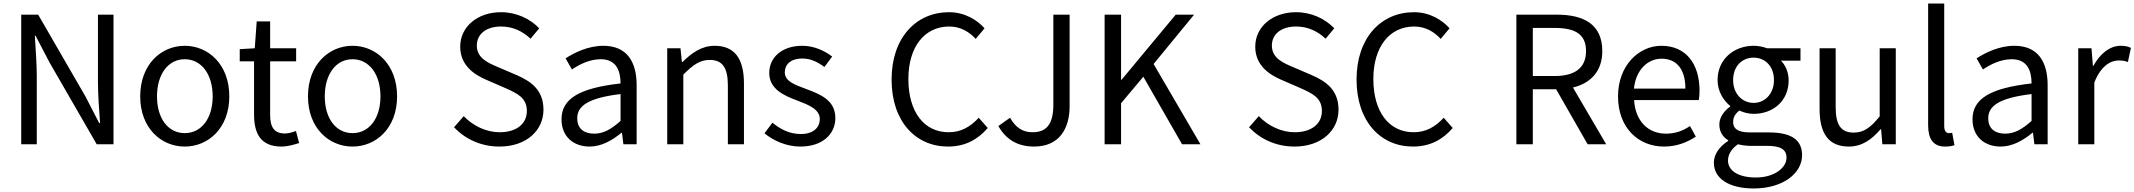

<svg xmlns="http://www.w3.org/2000/svg" viewBox="-20 -816 12073 1086"><path d="M100 0H188V-385C188 -462 181 -540 177 -614H181L260 -463L527 0H622V-733H534V-352C534 -276 541 -194 546 -120H541L463 -271L196 -733H100Z M1025 13C1158 13 1277 -91 1277 -271C1277 -452 1158 -557 1025 -557C892 -557 773 -452 773 -271C773 -91 892 13 1025 13ZM1025 -63C931 -63 868 -146 868 -271C868 -396 931 -481 1025 -481C1119 -481 1183 -396 1183 -271C1183 -146 1119 -63 1025 -63Z M1572 13C1605 13 1641 3 1672 -7L1654 -75C1636 -68 1611 -61 1592 -61C1529 -61 1508 -99 1508 -166V-469H1655V-543H1508V-695H1432L1421 -543L1336 -538V-469H1417V-168C1417 -59 1456 13 1572 13Z M1974 13C2107 13 2226 -91 2226 -271C2226 -452 2107 -557 1974 -557C1841 -557 1722 -452 1722 -271C1722 -91 1841 13 1974 13ZM1974 -63C1880 -63 1817 -146 1817 -271C1817 -396 1880 -481 1974 -481C2068 -481 2132 -396 2132 -271C2132 -146 2068 -63 1974 -63Z M2805 13C2958 13 3054 -79 3054 -195C3054 -304 2988 -354 2903 -391L2798 -436C2741 -460 2677 -487 2677 -558C2677 -624 2731 -666 2814 -666C2882 -666 2936 -639 2981 -597L3030 -656C2978 -710 2901 -747 2814 -747C2681 -747 2583 -665 2583 -552C2583 -445 2664 -393 2732 -364L2838 -318C2907 -287 2960 -263 2960 -188C2960 -116 2902 -68 2806 -68C2730 -68 2656 -104 2603 -159L2548 -96C2612 -29 2701 13 2805 13Z M3315 13C3382 13 3443 -22 3495 -65H3498L3506 0H3581V-334C3581 -468 3525 -557 3393 -557C3306 -557 3229 -518 3179 -486L3215 -423C3258 -452 3315 -481 3378 -481C3467 -481 3490 -414 3490 -344C3259 -318 3156 -259 3156 -141C3156 -43 3224 13 3315 13ZM3341 -60C3287 -60 3245 -85 3245 -147C3245 -217 3307 -262 3490 -284V-132C3437 -85 3394 -60 3341 -60Z M3754 0H3845V-394C3900 -449 3938 -477 3994 -477C4066 -477 4097 -434 4097 -332V0H4188V-344C4188 -483 4136 -557 4022 -557C3948 -557 3892 -516 3840 -465H3837L3829 -543H3754Z M4507 13C4635 13 4705 -60 4705 -148C4705 -251 4618 -283 4539 -313C4478 -336 4419 -355 4419 -407C4419 -449 4450 -485 4518 -485C4567 -485 4605 -465 4643 -437L4687 -496C4644 -529 4585 -557 4518 -557C4400 -557 4331 -489 4331 -403C4331 -311 4417 -274 4493 -246C4553 -223 4617 -198 4617 -143C4617 -96 4582 -58 4510 -58C4445 -58 4396 -84 4349 -122L4304 -62C4356 -19 4430 13 4507 13Z M5342 13C5437 13 5509 -25 5567 -92L5516 -150C5469 -99 5416 -68 5346 -68C5206 -68 5118 -184 5118 -369C5118 -552 5210 -666 5349 -666C5412 -666 5461 -637 5499 -596L5549 -656C5507 -703 5437 -747 5348 -747C5162 -747 5023 -603 5023 -366C5023 -128 5160 13 5342 13Z M5829 13C5972 13 6030 -89 6030 -215V-733H5938V-224C5938 -113 5899 -68 5820 -68C5767 -68 5726 -92 5693 -150L5627 -103C5670 -27 5736 13 5829 13Z M6228 0H6321V-232L6447 -382L6666 0H6770L6505 -454L6734 -733H6630L6324 -365H6321V-733H6228Z M7302 13C7455 13 7551 -79 7551 -195C7551 -304 7485 -354 7400 -391L7295 -436C7238 -460 7174 -487 7174 -558C7174 -624 7228 -666 7311 -666C7379 -666 7433 -639 7478 -597L7527 -656C7475 -710 7398 -747 7311 -747C7178 -747 7080 -665 7080 -552C7080 -445 7161 -393 7229 -364L7335 -318C7404 -287 7457 -263 7457 -188C7457 -116 7399 -68 7303 -68C7227 -68 7153 -104 7100 -159L7045 -96C7109 -29 7198 13 7302 13Z M7972 13C8067 13 8139 -25 8197 -92L8146 -150C8099 -99 8046 -68 7976 -68C7836 -68 7748 -184 7748 -369C7748 -552 7840 -666 7979 -666C8042 -666 8091 -637 8129 -596L8179 -656C8137 -703 8067 -747 7978 -747C7792 -747 7653 -603 7653 -366C7653 -128 7790 13 7972 13Z M8650 -658H8773C8888 -658 8951 -624 8951 -527C8951 -432 8888 -386 8773 -386H8650ZM9065 0 8877 -321C8977 -345 9043 -413 9043 -527C9043 -680 8936 -733 8787 -733H8557V0H8650V-311H8782L8960 0Z M9392 13C9466 13 9524 -12 9572 -43L9539 -103C9499 -76 9456 -60 9403 -60C9300 -60 9229 -134 9223 -250H9589C9591 -263 9593 -282 9593 -302C9593 -457 9515 -557 9377 -557C9251 -557 9132 -447 9132 -271C9132 -92 9248 13 9392 13ZM9222 -315C9233 -422 9301 -484 9378 -484C9463 -484 9513 -425 9513 -315Z M9899 250C10067 250 10173 163 10173 62C10173 -27 10110 -67 9984 -67H9878C9805 -67 9783 -91 9783 -126C9783 -156 9798 -174 9818 -191C9842 -179 9872 -172 9899 -172C10009 -172 10097 -245 10097 -361C10097 -408 10079 -448 10053 -473H10164V-543H9975C9956 -550 9929 -557 9899 -557C9789 -557 9695 -482 9695 -363C9695 -298 9730 -246 9766 -217V-213C9738 -193 9705 -157 9705 -112C9705 -69 9726 -40 9755 -23V-19C9704 14 9674 58 9674 104C9674 198 9766 250 9899 250ZM9899 -234C9836 -234 9783 -284 9783 -363C9783 -443 9835 -490 9899 -490C9963 -490 10014 -442 10014 -363C10014 -284 9961 -234 9899 -234ZM9912 188C9813 188 9754 150 9754 92C9754 60 9771 28 9810 0C9834 6 9860 9 9880 9H9974C10046 9 10085 26 10085 76C10085 133 10016 188 9912 188Z M10437 13C10512 13 10566 -26 10617 -85H10620L10627 0H10703V-543H10612V-158C10560 -93 10521 -66 10465 -66C10393 -66 10363 -109 10363 -210V-543H10272V-199C10272 -61 10323 13 10437 13Z M10982 13C11006 13 11022 10 11035 5L11022 -65C11012 -63 11008 -63 11003 -63C10989 -63 10977 -74 10977 -102V-796H10886V-108C10886 -31 10914 13 10982 13Z M11296 13C11363 13 11424 -22 11476 -65H11479L11487 0H11562V-334C11562 -468 11506 -557 11374 -557C11287 -557 11210 -518 11160 -486L11196 -423C11239 -452 11296 -481 11359 -481C11448 -481 11471 -414 11471 -344C11240 -318 11137 -259 11137 -141C11137 -43 11205 13 11296 13ZM11322 -60C11268 -60 11226 -85 11226 -147C11226 -217 11288 -262 11471 -284V-132C11418 -85 11375 -60 11322 -60Z M11735 0H11826V-349C11862 -442 11918 -474 11963 -474C11985 -474 11998 -472 12016 -465L12033 -545C12016 -554 11999 -557 11975 -557C11914 -557 11859 -513 11821 -444H11818L11810 -543H11735Z"/></svg>

Font: Noto Sans CJK SC Regular
Style: Regular
Weight: 400
Designer: Ryoko NISHIZUKA (kana & ideographs); Paul D. Hunt (Latin, Greek & Cyrillic); Wenlong ZHANG (bopomofo); Sandoll Communica
Foundry: Adobe Systems Incorporated
Version: Version 1.004;PS 1.004;hotconv 1.0.82;makeotf.lib2.5.63406